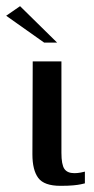

<svg xmlns="http://www.w3.org/2000/svg" viewBox="-56 -598 303 622"><path d="M140 4Q87 4 68 -21.5Q49 -47 49 -98L50 -399H143V-103Q143 -65 152.5 -51Q162 -37 185 -37Q195 -37 205.5 -39Q216 -41 219 -42V-4Q215 -3 206 -1Q197 1 181 2.5Q165 4 140 4ZM87 -460 -36 -547 9 -578 129 -460Z"/></svg>

Font: Genos Thin Medium
Style: Regular
Weight: 500
Version: Version 1.010